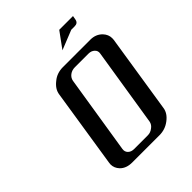

<svg xmlns="http://www.w3.org/2000/svg" viewBox="-164 -634 722 722"><g transform="rotate(-45 197.0 -273.5)"><path d="M53.2 -52.7Q53.2 -55.2 54.2 -62L103 -375Q106.4 -399.9 130.9 -418.9Q153.3 -438 186 -438H331.1Q360.4 -438 378.9 -418.9Q393.6 -403.3 393.6 -383.8Q393.6 -377.9 393.1 -375L344.2 -62Q340.8 -37.1 315.4 -18.1Q291.5 0 261.2 0H116.2Q85 0 67.4 -18.1Q53.2 -33.2 53.2 -52.7ZM126 -62Q124 -48.3 132.8 -39.6Q141.6 -30.8 157.2 -30.8H230Q244.1 -30.8 255.9 -40Q268.1 -48.3 271 -62L320.8 -375Q323.2 -388.2 313.5 -397Q304.2 -405.8 289.1 -405.8H216.8Q201.2 -405.8 189.5 -397Q178.2 -388.2 175.8 -375ZM229 -483.9 274.9 -546.9H348.1L345.2 -530.8Q342.3 -515.1 325.2 -515.1H307.1Z"/></g></svg>

Font: Hhenum
Style: Italic
Weight: 400
Designer: T. Christopher White
Version: Version 1.0